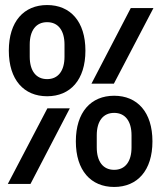

<svg xmlns="http://www.w3.org/2000/svg" viewBox="-20 -730 640 762"><path d="M167 -348C259 -348 319 -413 319 -529C319 -645 259 -710 167 -710C75 -710 15 -645 15 -529C15 -413 75 -348 167 -348ZM167 -416C123 -416 98 -449 98 -505V-553C98 -609 123 -642 167 -642C211 -642 236 -609 236 -553V-505C236 -449 211 -416 167 -416ZM343 -398H432L589 -698H499ZM11 0H101L257 -300H168ZM433 12C525 12 585 -53 585 -169C585 -285 525 -350 433 -350C341 -350 281 -285 281 -169C281 -53 341 12 433 12ZM433 -56C389 -56 364 -89 364 -145V-193C364 -249 389 -282 433 -282C477 -282 502 -249 502 -193V-145C502 -89 477 -56 433 -56Z"/></svg>

Font: IBM Plex Mono Medm
Style: Regular
Weight: 500
Monospace: yes
Designer: Mike Abbink, Paul van der Laan, Pieter van Rosmalen
Foundry: Bold Monday
Version: Version 2.004